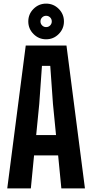

<svg xmlns="http://www.w3.org/2000/svg" viewBox="-20 -1055 516 1075"><path d="M20.6 0 124.1 -800H352.2L455.6 0H323.5L305.5 -184.8H170.7L152.7 0ZM182.6 -298.6H293.7L276.5 -473.3L261.4 -686.2H214.9L199.8 -473.2ZM238.1 -835Q197.2 -835 167.8 -864.4Q138.4 -893.8 138.4 -934.9Q138.4 -976.2 167.8 -1005.4Q197.2 -1034.7 238.2 -1034.7Q279.5 -1034.7 308.8 -1005.4Q338 -976.2 338 -934.9Q338 -893.8 308.7 -864.4Q279.4 -835 238.1 -835ZM238.1 -903.3Q251.7 -903.3 260.8 -912.6Q269.9 -922 269.9 -934.9Q269.9 -948.4 260.7 -957.5Q251.5 -966.6 238.2 -966.6Q225.2 -966.6 215.9 -957.5Q206.6 -948.4 206.6 -934.9Q206.6 -922 215.8 -912.7Q225.1 -903.3 238.1 -903.3Z"/></svg>

Font: Big Shoulders Text SC Thin
Style: Regular
Weight: 100
Designer: Patric King
Foundry: XO Type Co
Version: Version 2.002